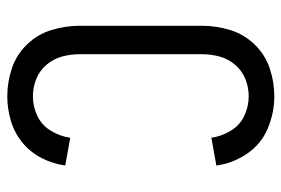

<svg xmlns="http://www.w3.org/2000/svg" viewBox="-146 -638 791 540"><g transform="rotate(90 250.0 -367.5)"><path d="M250 8Q210 8 171.5 -5Q133 -18 104.5 -47.5Q76 -77 64 -116Q52 -155 52 -195V-540Q52 -580 64 -619Q76 -658 104.5 -687.5Q133 -717 171.5 -730Q210 -743 250 -743Q297 -743 341 -724.5Q385 -706 412 -666Q439 -626 445 -580L367 -566Q363 -594 347.5 -620Q332 -646 305.5 -658.5Q279 -671 250 -671Q225 -671 201.5 -661.5Q178 -652 161.5 -632.5Q145 -613 138.5 -589Q132 -565 132 -540V-195Q132 -170 138.5 -146Q145 -122 161.5 -102.5Q178 -83 201.5 -73.5Q225 -64 250 -64Q279 -64 305.5 -76.5Q332 -89 347.5 -115Q363 -141 367 -169L445 -155Q440 -120 424 -88.5Q408 -57 380.5 -34.5Q353 -12 319 -2Q285 8 250 8Z"/></g></svg>

Font: Iosevka SS01
Style: Regular
Weight: 400
Monospace: yes
Designer: Belleve Invis
Foundry: Belleve Invis
Version: 2.3.3; ttfautohint (v1.8.3)